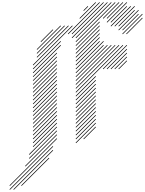

<svg xmlns="http://www.w3.org/2000/svg" viewBox="-20 -1310 1330 1763"><path d="M964.3 -1102.9 1147.1 -1285.7 1142.9 -1290 960 -1107.1ZM1000 -1102.9 1147.1 -1250 1142.9 -1254.3 995.7 -1107.1ZM1000 -1067.1 1182.9 -1250 1178.6 -1254.3 995.7 -1071.4ZM1035.7 -1067.1 1218.6 -1250 1214.3 -1254.3 1031.4 -1071.4ZM1071.4 -1067.1 1218.6 -1214.3 1214.3 -1218.6 1067.1 -1071.4ZM1071.4 -1031.4 1254.3 -1214.3 1250 -1218.6 1067.1 -1035.7ZM1107.1 -1031.4 1254.3 -1178.6 1250 -1182.9 1102.9 -1035.7ZM1107.1 -995.7 1290 -1178.6 1285.7 -1182.9 1102.9 -1000ZM1142.9 -995.7 1290 -1142.9 1285.7 -1147.1 1138.6 -1000ZM964.3 -1138.6 1111.4 -1285.7 1107.1 -1290 960 -1142.9ZM928.6 -1138.6 1075.7 -1285.7 1071.4 -1290 924.3 -1142.9ZM678.6 -924.3 1040 -1285.7 1035.7 -1290 674.3 -928.6ZM678.6 -960 1004.3 -1285.7 1000 -1290 674.3 -964.3ZM642.9 -960 968.6 -1285.7 964.3 -1290 638.6 -964.3ZM642.9 -995.7 932.9 -1285.7 928.6 -1290 638.6 -1000ZM607.1 -995.7 897.1 -1285.7 892.9 -1290 602.9 -1000ZM714.3 -1138.6 861.4 -1285.7 857.1 -1290 710 -1142.9ZM750 -1210 790 -1250 785.7 -1254.3 745.7 -1214.3ZM678.6 -888.6 897.1 -1107.1 892.9 -1111.4 674.3 -892.9ZM678.6 -852.9 897.1 -1071.4 892.9 -1075.7 674.3 -857.1ZM678.6 -817.1 897.1 -1035.7 892.9 -1040 674.3 -821.4ZM678.6 -781.4 897.1 -1000 892.9 -1004.3 674.3 -785.7ZM678.6 -745.7 897.1 -964.3 892.9 -968.6 674.3 -750ZM678.6 -710 897.1 -928.6 892.9 -932.9 674.3 -714.3ZM678.6 -674.3 932.9 -928.6 928.6 -932.9 674.3 -678.6ZM678.6 -638.6 932.9 -892.9 928.6 -897.1 674.3 -642.9ZM678.6 -602.9 968.6 -892.9 964.3 -897.1 674.3 -607.1ZM678.6 -567.1 1004.3 -892.9 1000 -897.1 674.3 -571.4ZM678.6 -531.4 1040 -892.9 1035.7 -897.1 674.3 -535.7ZM678.6 -495.7 1075.7 -892.9 1071.4 -897.1 674.3 -500ZM678.6 -460 1111.4 -892.9 1107.1 -897.1 674.3 -464.3ZM928.6 -674.3 1147.1 -892.9 1142.9 -897.1 924.3 -678.6ZM964.3 -674.3 1147.1 -857.1 1142.9 -861.4 960 -678.6ZM1000 -674.3 1147.1 -821.4 1142.9 -825.7 995.7 -678.6ZM1035.7 -674.3 1147.1 -785.7 1142.9 -790 1031.4 -678.6ZM1071.4 -674.3 1147.1 -750 1142.9 -754.3 1067.1 -678.6ZM678.6 -424.3 861.4 -607.1 857.1 -611.4 674.3 -428.6ZM678.6 -388.6 861.4 -571.4 857.1 -575.7 674.3 -392.9ZM678.6 -352.9 861.4 -535.7 857.1 -540 674.3 -357.1ZM678.6 -317.1 861.4 -500 857.1 -504.3 674.3 -321.4ZM678.6 -281.4 861.4 -464.3 857.1 -468.6 674.3 -285.7ZM678.6 -245.7 861.4 -428.6 857.1 -432.9 674.3 -250ZM678.6 -210 861.4 -392.9 857.1 -397.1 674.3 -214.3ZM678.6 -174.3 861.4 -357.1 857.1 -361.4 674.3 -178.6ZM678.6 -138.6 861.4 -321.4 857.1 -325.7 674.3 -142.9ZM678.6 4.3 861.4 -178.6 857.1 -182.9 674.3 0ZM678.6 -31.4 861.4 -214.3 857.1 -218.6 674.3 -35.7ZM678.6 -67.1 861.4 -250 857.1 -254.3 674.3 -71.4ZM678.6 -102.9 861.4 -285.7 857.1 -290 674.3 -107.1ZM750 -31.4 861.4 -142.9 857.1 -147.1 745.7 -35.7ZM285.7 -710 647.1 -1071.4 642.9 -1075.7 281.4 -714.3ZM321.4 -781.4 611.4 -1071.4 607.1 -1075.7 317.1 -785.7ZM321.4 -817.1 575.7 -1071.4 571.4 -1075.7 317.1 -821.4ZM321.4 -852.9 540 -1071.4 535.7 -1075.7 317.1 -857.1ZM357.1 -924.3 468.6 -1035.7 464.3 -1040 352.9 -928.6ZM285.7 -674.3 540 -928.6 535.7 -932.9 281.4 -678.6ZM285.7 -638.6 540 -892.9 535.7 -897.1 281.4 -642.9ZM285.7 -602.9 504.3 -821.4 500 -825.7 281.4 -607.1ZM285.7 -567.1 504.3 -785.7 500 -790 281.4 -571.4ZM285.7 -531.4 504.3 -750 500 -754.3 281.4 -535.7ZM285.7 -495.7 504.3 -714.3 500 -718.6 281.4 -500ZM285.7 -460 504.3 -678.6 500 -682.9 281.4 -464.3ZM285.7 -424.3 504.3 -642.9 500 -647.1 281.4 -428.6ZM285.7 -388.6 504.3 -607.1 500 -611.4 281.4 -392.9ZM285.7 -352.9 504.3 -571.4 500 -575.7 281.4 -357.1ZM285.7 -317.1 504.3 -535.7 500 -540 281.4 -321.4ZM285.7 -281.4 504.3 -500 500 -504.3 281.4 -285.7ZM285.7 -245.7 504.3 -464.3 500 -468.6 281.4 -250ZM285.7 -210 504.3 -428.6 500 -432.9 281.4 -214.3ZM285.7 -174.3 504.3 -392.9 500 -397.1 281.4 -178.6ZM285.7 -138.6 504.3 -357.1 500 -361.4 281.4 -142.9ZM285.7 -102.9 504.3 -321.4 500 -325.7 281.4 -107.1ZM285.7 -67.1 504.3 -285.7 500 -290 281.4 -71.4ZM285.7 -31.4 504.3 -250 500 -254.3 281.4 -35.7ZM285.7 4.3 504.3 -214.3 500 -218.6 281.4 0ZM285.7 40 504.3 -178.6 500 -182.9 281.4 35.7ZM250 111.4 504.3 -142.9 500 -147.1 245.7 107.1ZM250 147.1 504.3 -107.1 500 -111.4 245.7 142.9ZM214.3 218.6 504.3 -71.4 500 -75.7 210 214.3ZM71.4 397.1 504.3 -35.7 500 -40 67.1 392.9ZM71.4 432.9 468.6 35.7 464.3 31.4 67.1 428.6ZM107.1 432.9 468.6 71.4 464.3 67.1 102.9 428.6ZM178.6 397.1 432.9 142.9 428.6 138.6 174.3 392.9Z"/></svg>

Font: Gossip High Needlepoint
Style: Regular
Weight: 100
Width: 7
Designer: Deborah Khodanovich
Version: Version 1.001;Glyphs 3.3.1 (3343)